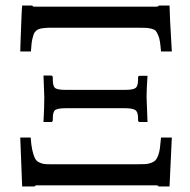

<svg xmlns="http://www.w3.org/2000/svg" viewBox="-20 -670 688 694"><path d="M53.2 -172.9H90.8Q92.8 -145.5 96.7 -127.9Q100.6 -110.4 105.5 -99.6Q110.4 -88.9 119.6 -84Q128.9 -79.1 137.9 -77.6Q147 -76.2 163.1 -76.2H475.1Q494.1 -76.2 505.4 -76.9Q516.6 -77.6 526.9 -81.5Q537.1 -85.4 542.2 -91.1Q547.4 -96.7 551.8 -108.4Q556.2 -120.1 558.1 -134.8Q560.1 -149.4 562 -172.9H601.1L592.8 3.9H553.2Q551.8 0 544.9 0H112.8Q106.9 0 105 3.9H60.1ZM601.1 -483.9H562Q560.1 -506.3 558.1 -519.5Q556.2 -532.7 551.5 -543.2Q546.9 -553.7 543 -558.3Q539.1 -563 528.3 -565.9Q517.6 -568.8 508.1 -569.3Q498.5 -569.8 479 -569.8H173.8Q159.2 -569.8 150.9 -569.6Q142.6 -569.3 133.3 -567.9Q124 -566.4 119.4 -564.5Q114.7 -562.5 109.6 -557.9Q104.5 -553.2 102.3 -547.6Q100.1 -542 97.7 -532.2Q95.2 -522.5 94 -511.5Q92.8 -500.5 91.8 -483.9H53.2Q53.2 -485.4 54.4 -522.9Q55.7 -560.5 57.4 -602.1Q59.1 -643.6 60.1 -649.9H97.2Q97.2 -646 104 -646H544.9Q551.8 -646 554.2 -649.9H592.8Q592.8 -621.1 601.1 -483.9ZM433.1 -345.2Q460 -345.2 469.5 -351.6Q479 -357.9 479 -381.8V-389.2Q479 -396 484.9 -396H513.2Q509.8 -348.6 509.8 -318.8L513.2 -229H485.8Q479 -229 479 -235.8V-243.2Q479 -266.1 468.5 -272.5Q458 -278.8 433.1 -278.8H216.8Q189.5 -278.8 180.2 -272.7Q170.9 -266.6 170.9 -243.2V-235.8Q170.4 -232.4 169.2 -231Q168 -229.5 167 -229.2Q166 -229 164.1 -229H137.2Q140.1 -283.7 140.1 -318.8L137.2 -397H164.1Q170.9 -397 170.9 -389.2V-381.8Q170.9 -357.4 179.9 -351.3Q189 -345.2 216.8 -345.2Z"/></svg>

Font: Linux Libertine G
Style: Semibold
Weight: 600
Designer: Philipp H. Poll
Foundry: Philipp H. Poll
Version: Version 5.1.1